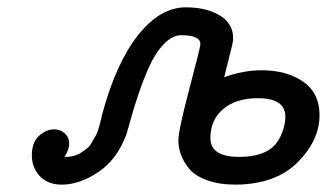

<svg xmlns="http://www.w3.org/2000/svg" viewBox="-20 -498 900 524"><path d="M66.9 -74.2Q66.9 -109.4 86.4 -127.2Q106 -145 127.9 -145Q145 -145 157 -134Q168.9 -123 168.9 -106Q168.9 -89.8 155.8 -69.8H159.2Q172.4 -69.8 183.1 -73Q193.8 -76.2 202.4 -82Q210.9 -87.9 218 -93.5Q225.1 -99.1 230.5 -109.1Q235.8 -119.1 240 -125.5Q244.1 -131.8 247.6 -142.8Q251 -153.8 252 -158Q252.9 -162.1 255.9 -171.9L257.8 -182.1Q295.9 -325.2 356.4 -401.6Q417 -478 486.8 -478Q543 -478 579.6 -456.1Q616.2 -434.1 616.2 -394Q616.2 -386.2 614 -376.2Q611.8 -366.2 605 -340.1Q598.1 -314 591.8 -287.1Q643.6 -306.2 693.8 -306.2Q762.7 -306.2 807.4 -275.1Q852.1 -244.1 852.1 -184.1Q852.1 -115.2 792.5 -55.2Q732.9 4.9 623 5.9Q578.1 5.9 545.2 -6.1Q512.2 -18.1 496.6 -37.1Q481 -56.2 473.9 -75.7Q466.8 -95.2 466.8 -115.2Q466.8 -142.1 496.8 -255.6Q526.9 -369.1 526.9 -377.9Q526.9 -401.9 474.1 -401.9Q450.2 -401.9 426.5 -377Q402.8 -352.1 386 -313.5Q369.1 -274.9 357.2 -239Q345.2 -203.1 335.7 -168.9Q326.2 -134.8 325.2 -131.8Q299.3 -62 248 -28.1Q196.8 5.9 148.9 5.9Q109.9 5.9 88.4 -17.6Q66.9 -41 66.9 -74.2ZM554.2 -121.1Q554.2 -70.3 631.8 -69.8Q680.7 -69.8 710.9 -86.9Q741.2 -104 753.9 -147.9Q758.8 -165 758.8 -179.2Q758.8 -230 684.1 -230Q624 -230 589.1 -200.4Q554.2 -170.9 554.2 -121.1Z"/></svg>

Font: CMU Concrete
Style: BoldItalic
Weight: 700
Italic angle: -14.04°
Version: Version 0.7.0